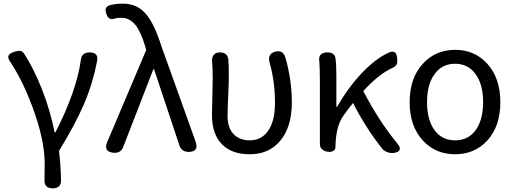

<svg xmlns="http://www.w3.org/2000/svg" viewBox="-20 -829 2802 1048"><path d="M268 199Q220 199 223 151Q224 127 224 65Q224 -67 156 -248Q104 -388 37 -490Q20 -513 27 -526.5Q34 -540 64 -548Q83 -553 92 -551Q104 -548 113 -534Q163 -457 209 -342Q256 -221 278 -107H283Q398 -333 421 -500Q425 -543 469 -543Q519 -543 510 -496Q487 -375 440 -264.5Q393 -154 302 -5Q311 61 313 154Q314 199 268 199Z M600 5Q543 -1 565 -53L778 -556L772 -578Q748 -657 719 -693Q687 -732 642 -732Q625 -732 610 -729Q572 -713 560 -755Q554 -773 558 -783Q562 -794 578 -800Q607 -809 652 -809Q730 -809 779 -750Q823 -697 862 -574L965 -287L1048 -55Q1067 0 1009 0Q971 0 959 -36L821 -451H817L653 -28Q640 8 600 5Z M1343 13Q1245 13 1192 -41Q1137 -96 1137 -202Q1137 -234 1139 -298Q1141 -362 1141 -394Q1141 -455 1138 -490Q1135 -514 1146 -528.5Q1157 -543 1181 -543Q1220 -543 1226 -507Q1229 -479 1229 -416Q1229 -386 1226 -311Q1222 -230 1222 -196Q1222 -128 1259 -93Q1291 -63 1344 -63Q1406 -63 1442 -113Q1481 -166 1481 -268Q1481 -379 1453 -483Q1436 -535 1483 -547Q1526 -558 1538 -514Q1573 -392 1573 -271Q1573 -135 1509 -60Q1448 13 1343 13Z M2069 -14Q1975 -132 1907 -267Q1879 -232 1856 -200Q1813 -142 1811 -28V-26Q1811 -14 1801.5 -7Q1792 0 1779 0Q1757 0 1742 -11Q1726 -22 1726 -42V-197V-394Q1726 -458 1723 -492Q1715 -543 1767 -543Q1806 -543 1811 -512Q1816 -477 1816 -416V-246H1820Q1881 -352 1953 -428Q2032 -512 2107 -544Q2128 -551 2138 -541Q2146 -533 2148 -508Q2150 -488 2145 -478Q2139 -465 2123 -459Q2049 -426 1963 -332Q2046 -171 2150 -44Q2167 -24 2161 -10.5Q2155 3 2127 6H2124Q2108 7 2092.5 1Q2077 -5 2069 -14Z M2464 13Q2358 13 2289 -61Q2216 -140 2216 -271Q2216 -404 2289 -482Q2358 -557 2464 -557Q2570 -557 2639 -482Q2711 -403 2711 -271Q2711 -139 2639 -61Q2570 13 2464 13ZM2464 -63Q2536 -63 2576.5 -119Q2617 -175 2617 -271Q2617 -367 2577 -423Q2536 -481 2464 -481Q2392 -481 2351 -423Q2311 -368 2311 -271.5Q2311 -175 2351.5 -119Q2392 -63 2464 -63Z"/></svg>

Font: GenSenRounded JP R
Style: Regular
Weight: 400
Version: Version 1.501;PS 1;hotconv 16.6.51;makeotf.lib2.5.65220